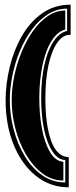

<svg xmlns="http://www.w3.org/2000/svg" viewBox="-20 -690 323 821"><path d="M274 111Q194 111 133 61.5Q72 12 38 -72Q4 -156 4 -261Q4 -329 21 -401Q38 -473 72.5 -534Q107 -595 159.5 -632.5Q212 -670 282 -670V-541Q250 -543 225.5 -508.5Q201 -474 187.5 -412.5Q174 -351 174 -270Q174 -157 198.5 -88.5Q223 -20 274 -18ZM259 90V-6Q229 -6 205.5 -40.5Q182 -75 169 -134.5Q156 -194 156 -270Q156 -349 169.5 -411Q183 -473 208 -511.5Q233 -550 267 -558V-653Q223 -653 185 -629Q147 -605 117 -564.5Q87 -524 65.5 -473Q44 -422 33 -367Q22 -312 22 -261Q22 -200 38 -138Q54 -76 84.5 -24.5Q115 27 159 58.5Q203 90 259 90ZM251 82Q201 82 160.5 51Q120 20 90.5 -30.5Q61 -81 45.5 -141.5Q30 -202 30 -261Q30 -311 41 -364.5Q52 -418 72.5 -468Q93 -518 121.5 -558Q150 -598 185 -621.5Q220 -645 259 -645V-564Q229 -555 207.5 -525.5Q186 -496 173 -454Q160 -412 154 -364.5Q148 -317 148 -270Q148 -203 159 -142Q170 -81 193 -41Q216 -1 251 2Z"/></svg>

Font: Alumni Sans Collegiate One
Style: Regular
Weight: 400
Designer: Robert E. Leuschke
Foundry: Robert E. Leuschke
Version: Version 1.100